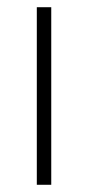

<svg xmlns="http://www.w3.org/2000/svg" viewBox="-20 -512 244 532"><path d="M122 -492V0H82V-492Z"/></svg>

Font: Livvic ExtraLight
Style: Regular
Weight: 275
Designer: Jacques Le Bailly, Baron von Fonthausen
Version: Version 1.001; ttfautohint (v1.8.2)